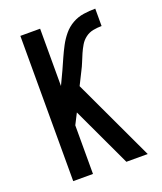

<svg xmlns="http://www.w3.org/2000/svg" viewBox="-136 -824 772 913"><g transform="rotate(-20 250.0 -367.5)"><path d="M76 0V-735H176V-445L208 -513Q220 -540 232.5 -568Q245 -596 259 -622.5Q273 -649 292.5 -672.5Q312 -696 338.5 -711Q365 -726 395 -730.5Q425 -735 455 -735V-647Q434 -647 412.5 -643Q391 -639 373.5 -626Q356 -613 345 -594.5Q334 -576 325.5 -556.5Q317 -537 309 -517Q301 -497 291 -478L259 -414L453 0H345L204 -301L176 -246V0Z"/></g></svg>

Font: Iosevka SS04 Semibold
Style: Regular
Weight: 600
Monospace: yes
Designer: Belleve Invis
Foundry: Belleve Invis
Version: Version 19.0.0; ttfautohint (v1.8.4)